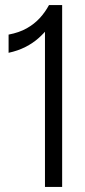

<svg xmlns="http://www.w3.org/2000/svg" viewBox="-20 -740 336 760"><path d="M158 0V-646L172 -631Q155 -609 132.5 -589Q110 -569 80.5 -554Q51 -539 14 -531V-603Q56 -611 86 -628Q116 -645 137.5 -668.5Q159 -692 174 -720H226V0Z"/></svg>

Font: Instrument Sans Condensed
Style: Regular
Weight: 400
Width: 3
Designer: Rodrigo Fuenzalida
Foundry: fragTYPE
Version: Version 1.000;gftools[0.9.28]